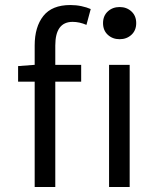

<svg xmlns="http://www.w3.org/2000/svg" viewBox="-20 -744 640 764"><path d="M118 0V-419H52V-481L118 -486V-563Q118 -637 152.5 -680.5Q187 -724 260 -724Q283 -724 304 -719.5Q325 -715 341 -708L324 -645Q296 -657 269 -657Q200 -657 200 -563V-486H303V-419H200V0ZM414 0V-486H496V0ZM456 -588Q428 -588 409 -605.5Q390 -623 390 -652Q390 -681 409 -698.5Q428 -716 456 -716Q484 -716 503 -698.5Q522 -681 522 -652Q522 -623 503 -605.5Q484 -588 456 -588Z"/></svg>

Font: SauceCodePro NFM
Style: Regular
Weight: 400
Monospace: yes
Designer: Paul D. Hunt, Teo Tuominen
Foundry: Adobe
Version: Version 2.042;hotconv 1.1.0;makeotfexe 2.6.0;Nerd Fonts 3.3.